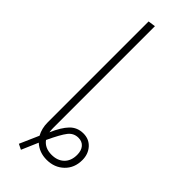

<svg xmlns="http://www.w3.org/2000/svg" viewBox="-265 -761 840 840"><g transform="rotate(45 155.5 -340.5)"><path d="M231.9 -186Q267.1 -186 289.1 -161.4Q311 -136.7 311 -100.1Q311 -51.3 279.3 -20.8Q247.6 9.8 199.2 9.8Q153.8 9.8 122.1 -19L88.9 58.1L64 45.9L103 -43Q86.9 -72.8 86.9 -108.9V-733.9L121.1 -738.8V-108.9Q121.1 -99.6 123 -84Q144.5 -134.3 169.4 -160.2Q194.3 -186 231.9 -186ZM199.2 -21Q235.4 -21 257.1 -42Q278.8 -63 278.8 -100.1Q278.8 -126.5 265.9 -141.8Q252.9 -157.2 230 -157.2Q201.2 -157.2 183.1 -134.3Q165 -111.3 136.2 -49.8Q157.2 -21 199.2 -21Z"/></g></svg>

Font: Fira Sans Compressed UltraLight
Style: Regular
Weight: 200
Width: 1
Designer: Carrois Corporate & Edenspiekermann AG
Foundry: Carrois Corporate GbR & Edenspiekermann AG
Version: Version 4.203;PS 004.203;hotconv 1.0.88;makeotf.lib2.5.64775